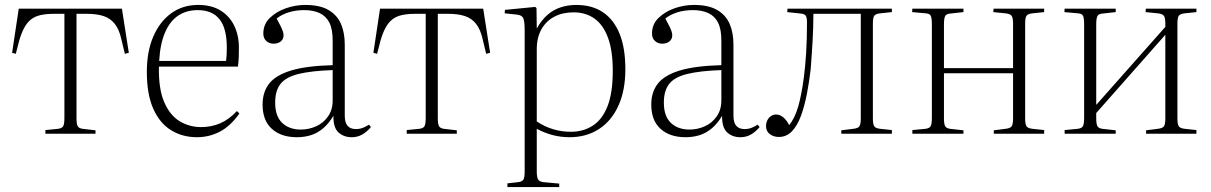

<svg xmlns="http://www.w3.org/2000/svg" viewBox="-20 -542 4909 778"><path d="M164 0V-15L215 -20Q231 -22 236 -30.5Q241 -39 241 -65V-486H199Q168 -486 145 -481Q122 -476 106 -463.5Q90 -451 78.5 -430Q67 -409 58 -378L44 -324L29 -328L56 -507H474L502 -328L486 -324L472 -382Q463 -423 445 -445.5Q427 -468 399.5 -477Q372 -486 332 -486H290V-63Q290 -39 295 -30.5Q300 -22 315 -20L367 -14V0Z M778 14Q719 14 673 -14.5Q627 -43 601 -101.5Q575 -160 575 -251Q575 -333 601 -393.5Q627 -454 673.5 -488Q720 -522 783 -522Q837 -522 873.5 -499.5Q910 -477 929 -438Q948 -399 948 -349Q948 -332 947.5 -312Q947 -292 944 -272H624Q622 -182 645.5 -128Q669 -74 708.5 -50.5Q748 -27 795 -27Q836 -27 871.5 -42Q907 -57 940 -92L950 -82Q913 -30 870 -8Q827 14 778 14ZM625 -295H896Q898 -311 898.5 -324Q899 -337 899 -350Q899 -427 869.5 -464Q840 -501 781 -501Q736 -501 702.5 -479Q669 -457 649 -411Q629 -365 625 -295Z M1183 14Q1119 14 1081.5 -20Q1044 -54 1044 -118Q1044 -169 1070.5 -203Q1097 -237 1158.5 -256Q1220 -275 1328 -278V-378Q1328 -424 1314.5 -450.5Q1301 -477 1275 -489Q1249 -501 1213 -501Q1178 -501 1149.5 -492Q1121 -483 1101 -467Q1112 -447 1118 -434.5Q1124 -422 1126.5 -414Q1129 -406 1129 -399Q1129 -384 1118 -374.5Q1107 -365 1088 -365Q1071 -365 1059 -376Q1047 -387 1047 -406Q1047 -444 1073.5 -469.5Q1100 -495 1138.5 -508.5Q1177 -522 1217 -522Q1276 -522 1311 -501.5Q1346 -481 1361.5 -445.5Q1377 -410 1377 -361V-74Q1377 -45 1388.5 -32Q1400 -19 1422 -19Q1438 -19 1451.5 -24.5Q1465 -30 1475 -37L1483 -27Q1467 -8 1448 3Q1429 14 1405 14Q1373 14 1351.5 -5.5Q1330 -25 1331 -73Q1313 -42 1290 -22.5Q1267 -3 1240.5 5.5Q1214 14 1183 14ZM1199 -17Q1231 -17 1260.5 -30Q1290 -43 1309 -70Q1328 -97 1328 -135V-258Q1242 -255 1190.5 -242.5Q1139 -230 1117 -202.5Q1095 -175 1095 -126Q1095 -71 1123.5 -44Q1152 -17 1199 -17Z M1628 0V-15L1679 -20Q1695 -22 1700 -30.5Q1705 -39 1705 -65V-486H1663Q1632 -486 1609 -481Q1586 -476 1570 -463.5Q1554 -451 1542.5 -430Q1531 -409 1522 -378L1508 -324L1493 -328L1520 -507H1938L1966 -328L1950 -324L1936 -382Q1927 -423 1909 -445.5Q1891 -468 1863.5 -477Q1836 -486 1796 -486H1754V-63Q1754 -39 1759 -30.5Q1764 -22 1779 -20L1831 -14V0Z M2036 216V201L2080 196Q2096 194 2101 185.5Q2106 177 2106 152V-417Q2106 -455 2100.5 -468Q2095 -481 2073 -483L2025 -488L2026 -502L2149 -514L2154 -509L2155 -428H2156Q2174 -460 2197.5 -481Q2221 -502 2251 -512Q2281 -522 2315 -522Q2379 -522 2423 -492.5Q2467 -463 2490.5 -405.5Q2514 -348 2514 -261Q2514 -176 2486 -114Q2458 -52 2407 -19Q2356 14 2288 14Q2253 14 2220 5.5Q2187 -3 2155 -20V152Q2155 175 2160 184.5Q2165 194 2182 196L2246 202V216ZM2293 -8Q2343 -8 2381.5 -32.5Q2420 -57 2441.5 -111Q2463 -165 2463 -255Q2463 -337 2443.5 -389.5Q2424 -442 2388.5 -467Q2353 -492 2304 -492Q2260 -492 2226.5 -474.5Q2193 -457 2174 -423.5Q2155 -390 2155 -343V-50Q2186 -29 2221 -18.5Q2256 -8 2293 -8Z M2758 14Q2694 14 2656.5 -20Q2619 -54 2619 -118Q2619 -169 2645.5 -203Q2672 -237 2733.5 -256Q2795 -275 2903 -278V-378Q2903 -424 2889.5 -450.5Q2876 -477 2850 -489Q2824 -501 2788 -501Q2753 -501 2724.5 -492Q2696 -483 2676 -467Q2687 -447 2693 -434.5Q2699 -422 2701.5 -414Q2704 -406 2704 -399Q2704 -384 2693 -374.5Q2682 -365 2663 -365Q2646 -365 2634 -376Q2622 -387 2622 -406Q2622 -444 2648.5 -469.5Q2675 -495 2713.5 -508.5Q2752 -522 2792 -522Q2851 -522 2886 -501.5Q2921 -481 2936.5 -445.5Q2952 -410 2952 -361V-74Q2952 -45 2963.5 -32Q2975 -19 2997 -19Q3013 -19 3026.5 -24.5Q3040 -30 3050 -37L3058 -27Q3042 -8 3023 3Q3004 14 2980 14Q2948 14 2926.5 -5.5Q2905 -25 2906 -73Q2888 -42 2865 -22.5Q2842 -3 2815.5 5.5Q2789 14 2758 14ZM2774 -17Q2806 -17 2835.5 -30Q2865 -43 2884 -70Q2903 -97 2903 -135V-258Q2817 -255 2765.5 -242.5Q2714 -230 2692 -202.5Q2670 -175 2670 -126Q2670 -71 2698.5 -44Q2727 -17 2774 -17Z M3136 13Q3115 13 3099.5 1.5Q3084 -10 3084 -31Q3084 -44 3089.5 -55Q3095 -66 3104.5 -72Q3114 -78 3124 -78Q3140 -78 3153.5 -67Q3167 -56 3178 -35Q3189 -49 3198 -67Q3207 -85 3215 -112Q3220 -130 3226 -159Q3232 -188 3237.5 -230Q3243 -272 3246.5 -327Q3250 -382 3250 -450Q3250 -472 3244.5 -479Q3239 -486 3225 -487L3170 -493L3171 -507H3594V-493L3547 -488Q3528 -486 3522.5 -478Q3517 -470 3517 -447V-61Q3517 -39 3522.5 -30.5Q3528 -22 3547 -20L3594 -15V0H3389V-14L3437 -20Q3457 -22 3462.5 -30.5Q3468 -39 3468 -62V-486H3276Q3276 -456 3275 -427.5Q3274 -399 3272.5 -372Q3271 -345 3269 -318Q3267 -291 3265 -262Q3259 -210 3249.5 -161Q3240 -112 3225.5 -72.5Q3211 -33 3189 -10Q3167 13 3136 13Z M3677 0V-15L3730 -20Q3746 -22 3751 -30.5Q3756 -39 3756 -65V-443Q3756 -469 3751.5 -478Q3747 -487 3731 -488L3676 -493L3677 -507H3884V-493L3830 -487Q3815 -486 3810 -477Q3805 -468 3805 -444V-266H4085V-446Q4085 -469 4079.5 -477.5Q4074 -486 4054 -488L4005 -493L4006 -507H4211V-493L4164 -488Q4145 -486 4139.5 -478Q4134 -470 4134 -447V-61Q4134 -39 4139.5 -30.5Q4145 -22 4164 -20L4211 -15V0H4007V-14L4054 -20Q4074 -22 4079.5 -30.5Q4085 -39 4085 -62V-245H3805V-63Q3805 -39 3810 -30.5Q3815 -22 3830 -20L3884 -14V0Z M4294 0V-15L4347 -20Q4363 -22 4368 -30.5Q4373 -39 4373 -65V-443Q4373 -469 4368.5 -478Q4364 -487 4348 -488L4293 -493L4294 -507H4501V-493L4447 -487Q4432 -486 4427 -477Q4422 -468 4422 -444V-117L4702 -433V-446Q4702 -469 4696.5 -477.5Q4691 -486 4671 -488L4622 -493L4623 -507H4828V-493L4781 -488Q4762 -486 4756.5 -478Q4751 -470 4751 -447V-61Q4751 -39 4756.5 -30.5Q4762 -22 4781 -20L4828 -15V0H4624V-14L4671 -20Q4691 -22 4696.5 -30.5Q4702 -39 4702 -62V-401L4422 -84V-63Q4422 -39 4427 -30.5Q4432 -22 4447 -20L4501 -14V0Z"/></svg>

Font: Literata 60pt ExtraLight
Style: Regular
Weight: 250
Designer: Latin by Veronika Burian and Jose Scaglione. Greek by Irene Vlachou. Cyrillic by Vera Evstafieva.
Foundry: TypeTogether
Version: Version 3.103;gftools[0.9.29]